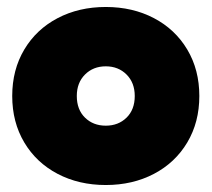

<svg xmlns="http://www.w3.org/2000/svg" viewBox="-20 -515 606 550"><path d="M15 -240Q15 -315 49.5 -373Q84 -431 145 -463Q206 -495 283 -495Q360 -495 421 -463Q482 -431 516.5 -373Q551 -315 551 -240Q551 -165 516.5 -107Q482 -49 421 -17Q360 15 283 15Q206 15 145 -17Q84 -49 49.5 -107Q15 -165 15 -240ZM366 -240Q366 -278 342.5 -301.5Q319 -325 283 -325Q247 -325 223.5 -301.5Q200 -278 200 -240Q200 -201 223.5 -178Q247 -155 283 -155Q319 -155 342.5 -178Q366 -201 366 -240Z"/></svg>

Font: Prompt Black
Style: Regular
Weight: 900
Designer: Katatrad Team
Foundry: CadsonDemak
Version: Version 1.000